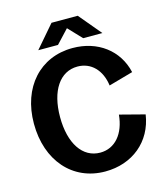

<svg xmlns="http://www.w3.org/2000/svg" viewBox="-128 -971 932 1082"><g transform="rotate(-15 338.0 -430.0)"><path d="M352 14C510 14 631 -84 654 -238L508 -276C498 -166 438 -96 352 -96C249 -96 184 -194 184 -348C184 -501 249 -598 352 -598C431 -598 488 -540 500 -448L642 -488C612 -621 499 -706 352 -706C162 -706 32 -562 32 -350C32 -134 162 14 352 14ZM163 -744H278L351 -822L425 -744H537L428 -874H275Z"/></g></svg>

Font: Ronzino
Style: Bold
Weight: 700
Designer: Nunzio Mazzaferro
Foundry: Collletttivo
Version: Version 1.000;Glyphs 3.3 (3337)